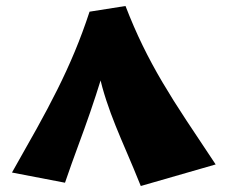

<svg xmlns="http://www.w3.org/2000/svg" viewBox="-20 -619 760 641"><path d="M450 2Q425 -60 404 -108.5Q383 -157 366 -199Q349 -241 335 -283.5Q321 -326 309.5 -375Q298 -424 287 -487L399 -599Q426 -529 456 -467.5Q486 -406 522 -345Q558 -284 602 -217.5Q646 -151 700 -70ZM197 -9 20 -43Q65 -122 102.5 -189.5Q140 -257 171.5 -320Q203 -383 229.5 -446.5Q256 -510 279 -580L399 -599L356 -500Q338 -422 319 -360.5Q300 -299 281 -244Q262 -189 241 -132.5Q220 -76 197 -9Z"/></svg>

Font: Marhey Light
Style: Bold
Weight: 700
Version: Version 1.000